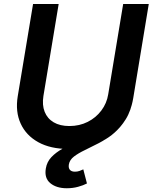

<svg xmlns="http://www.w3.org/2000/svg" viewBox="-20 -748 778 978"><path d="M328.1 10.7Q237.3 10.7 175 -23.7Q112.8 -58.1 85.2 -118.7Q57.6 -179.2 70.3 -257.3L148.4 -727.5H278.8L201.2 -259.3Q193.8 -212.9 207.5 -178.5Q221.2 -144 253.4 -125Q285.6 -106 333.5 -106Q384.8 -106 426.8 -127.2Q468.8 -148.4 496.3 -185.1Q523.9 -221.7 531.2 -267.6L607.4 -727.5H737.8L658.7 -248.5Q646 -170.4 600.6 -112.1Q555.2 -53.7 485.1 -21.5Q415 10.7 328.1 10.7ZM320.3 210.9Q267.6 210.9 236.3 185.1Q205.1 159.2 213.4 110.4Q218.8 76.7 241.7 52.5Q264.6 28.3 298.6 9.5Q332.5 -9.3 372.3 -26.4Q412.1 -43.5 451.9 -62.7Q491.7 -82 526.9 -107.4Q562 -132.8 586.7 -168.2Q611.3 -203.6 619.6 -252.4L658.7 -248.5Q647.9 -184.6 620.8 -140.9Q593.8 -97.2 557.9 -68.1Q522 -39.1 483.9 -19.3Q445.8 0.5 412.6 16.4Q379.4 32.2 356.9 49.3Q334.5 66.4 330.6 90.3Q328.1 107.4 335.9 116.9Q343.8 126.5 361.8 126.5Q374 126.5 384.8 122.8Q395.5 119.1 404.3 114.7L422.9 186.5Q404.3 196.3 377.4 203.6Q350.6 210.9 320.3 210.9Z"/></svg>

Font: Inter SemiBold
Style: Italic
Weight: 600
Italic angle: -9.3988°
Designer: Rasmus Andersson
Foundry: rsms
Version: Version 4.001;git-66647c0bb